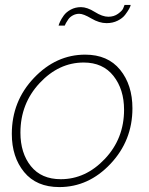

<svg xmlns="http://www.w3.org/2000/svg" viewBox="-20 -750 605 780"><path d="M302 -694Q288 -694 276 -687.5Q264 -681 257.5 -671.5Q251 -662 248 -656.5Q245 -651 243 -646H218Q219 -651 224 -662Q229 -673 239 -687Q249 -701 267.5 -711Q286 -721 309 -721Q334 -721 365 -701.5Q396 -682 420 -682Q443 -682 459.5 -694Q476 -706 480 -715Q484 -724 486 -730H511Q510 -724 504.5 -714Q499 -704 488.5 -690Q478 -676 458 -666Q438 -656 413 -656Q383 -656 351 -675Q319 -694 302 -694ZM28 -206Q28 -339 118 -433.5Q208 -528 326 -528Q418 -528 468 -466.5Q518 -405 518 -310Q518 -179 429 -84.5Q340 10 221 10Q128 10 78 -51Q28 -112 28 -206ZM484 -304Q484 -387 441 -441.5Q398 -496 320 -496Q219 -496 141 -412.5Q63 -329 63 -211Q63 -128 105.5 -75Q148 -22 227 -22Q328 -22 406 -104.5Q484 -187 484 -304Z"/></svg>

Font: Raleway-v4020 ExtraLight
Style: Italic
Weight: 275
Italic angle: -12°
Designer: Matt McInerney, Pablo Impallari, Rodrigo Fuenzalida
Foundry: Matt McInerney, Pablo Impallari, Rodrigo Fuenzalida
Version: Version 4.020;PS 004.020;hotconv 1.0.88;makeotf.lib2.5.64775